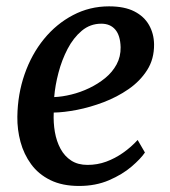

<svg xmlns="http://www.w3.org/2000/svg" viewBox="-20 -590 550 620"><path d="M448 -97.5Q434.5 -77.5 404.8 -52Q375 -26.5 332 -8Q289 10.5 235.5 10.5Q181 10.5 142.5 -8.5Q104 -27.5 80.5 -59.8Q57 -92 46.2 -131.8Q35.5 -171.5 36 -213Q37 -286 59.5 -350.5Q82 -415 122 -464Q162 -513 215.8 -541.2Q269.5 -569.5 332 -569.5Q382 -569.5 413.8 -553.2Q445.5 -537 461.2 -509.2Q477 -481.5 477.5 -447Q478 -399.5 455.2 -363.8Q432.5 -328 395.2 -302.2Q358 -276.5 314.5 -260Q271 -243.5 228.5 -235.2Q186 -227 153.5 -226.5Q152 -194 157.2 -163.8Q162.5 -133.5 175.5 -109.5Q188.5 -85.5 210 -71.5Q231.5 -57.5 262.5 -57.5Q294.5 -57.5 323 -68Q351.5 -78.5 377.2 -96.5Q403 -114.5 424.5 -138ZM307 -513.5Q271.5 -513.5 244.2 -490.8Q217 -468 198.2 -432Q179.5 -396 168.8 -355Q158 -314 155 -276.5Q181 -277.5 210.5 -284.8Q240 -292 268.2 -305.5Q296.5 -319 319.8 -338Q343 -357 356.5 -382Q370 -407 369.5 -437.5Q368.5 -475.5 352.2 -494.5Q336 -513.5 307 -513.5Z"/></svg>

Font: Merriweather Medium
Style: Italic
Weight: 500
Italic angle: -7.8°
Version: Version 2.101